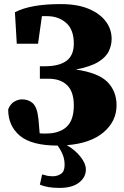

<svg xmlns="http://www.w3.org/2000/svg" viewBox="-20 -692 605 939"><path d="M271 227Q211 227 175 211L186 161Q199 165 211 167.5Q223 170 239 170Q261 170 278.5 158Q296 146 296 115Q296 90 288.5 69Q281 48 262 20Q135 20 77.5 -28Q20 -76 20 -157Q30 -183 49 -194.5Q68 -206 88 -206Q120 -206 141 -186.5Q162 -167 168 -110L174 -40Q182 -39 189 -39Q196 -39 205 -39Q270 -39 305.5 -71.5Q341 -104 341 -177Q341 -243 308.5 -275Q276 -307 217 -307H175V-368H200Q269 -368 305 -394.5Q341 -421 341 -479Q341 -547 303.5 -580Q266 -613 210 -613Q204 -613 198 -613Q192 -613 185 -613L166 -478H62L53 -632Q91 -652 146.5 -662Q202 -672 278 -672Q357 -672 412 -649.5Q467 -627 496.5 -588.5Q526 -550 526 -502Q526 -471 512 -441.5Q498 -412 460.5 -389Q423 -366 351 -352Q461 -336 505.5 -291Q550 -246 550 -177Q550 -99 486.5 -45Q423 9 307 18Q348 42 374 75Q400 108 400 137Q400 175 366.5 201Q333 227 271 227Z"/></svg>

Font: Source Serif 4 Black
Style: Regular
Weight: 900
Designer: Frank Grießhammer
Foundry: Adobe
Version: Version 4.005;hotconv 1.1.0;makeotfexe 2.6.0